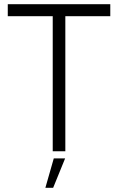

<svg xmlns="http://www.w3.org/2000/svg" viewBox="-20 -720 562 914"><path d="M231 0H291V-643H505V-700H17V-643H231ZM196 174H233L290 34H236Z"/></svg>

Font: Fixel Display Light
Style: Regular
Weight: 300
Designer: AlfaBravo + MacPaw
Foundry: Kyrylo Tkachov, Marchela Mozhyna, Serhii Makarenko, Maria Weinstein, Zakhar Kryvoshyya
Version: Version 1.211